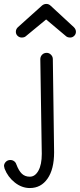

<svg xmlns="http://www.w3.org/2000/svg" viewBox="-113 -762 402 966"><path d="M-3.9 -573.2Q-15.6 -573.2 -24.4 -581.5Q-33.2 -589.8 -33.2 -602.1Q-33.2 -616.2 -22 -626L98.1 -733.9Q107.9 -742.2 120.1 -742.2Q132.8 -742.2 142.1 -732.9L258.8 -625Q269 -614.7 269 -602.1Q269 -590.3 260.5 -581.8Q252 -573.2 240.2 -573.2Q225.6 -573.2 217.8 -581.1L119.1 -664.1L16.1 -579.1Q9.3 -573.2 -3.9 -573.2ZM37.1 184.1Q-3.4 184.1 -38.6 156.2Q-73.7 128.4 -89.8 86.9Q-92.8 75.2 -92.8 73.2Q-92.8 61.5 -83.7 52.2Q-74.7 43 -61 43Q-50.3 43 -42 49.1Q-33.7 55.2 -30.8 64.9Q-18.6 97.2 -2.9 112.1Q12.7 127 37.1 127Q63.5 127 80.3 96.7Q97.2 66.4 97.2 12.2Q97.2 -6.8 93.5 -225.1Q89.8 -443.4 89.8 -463.9Q89.8 -477.5 98.9 -486.8Q107.9 -496.1 122.1 -496.1Q134.3 -496.1 143.6 -486.6Q152.8 -477.1 152.8 -464.8Q152.8 -452.1 156 -233.9Q159.2 -15.6 159.2 3.9Q159.2 89.4 126.2 136.7Q93.3 184.1 37.1 184.1Z"/></svg>

Font: Comic Neue
Style: Regular
Weight: 400
Designer: Craig Rozynski
Foundry: Craig Rozynski
Version: Version 2.003;hotconv 1.0.109;makeotfexe 2.5.65596